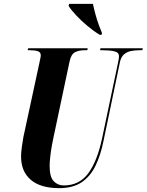

<svg xmlns="http://www.w3.org/2000/svg" viewBox="-20 -964 759 994"><path d="M286 10Q190 10 139.5 -33Q89 -76 89 -154Q89 -173 93 -203Q97 -233 101 -254L183 -634Q186 -651 188.5 -660.5Q191 -670 191 -678Q191 -694 175.5 -699Q160 -704 134 -704H123L126 -714H434L432 -704H417Q390 -704 369 -694Q348 -684 340 -645L257 -253Q254 -240 249 -213Q244 -186 240.5 -156Q237 -126 237 -105Q237 -48 258 -26Q279 -4 310 -4Q391 -4 437.5 -67.5Q484 -131 509 -250L591 -639Q596 -661 596 -673Q596 -693 571.5 -698.5Q547 -704 510 -704H498L500 -714H719L717 -704H702Q680 -704 659 -700Q638 -696 622.5 -683Q607 -670 601 -643L516 -235Q501 -160 474 -105Q447 -50 402 -20Q357 10 286 10ZM496 -784Q466 -802 433 -829.5Q400 -857 373 -886Q346 -915 335 -934L338 -944H461Q466 -920 474 -890.5Q482 -861 491.5 -835Q501 -809 508 -793L506 -784Z"/></svg>

Font: Noto Serif Display ExtraCondensed ExtraBold
Style: Italic
Weight: 800
Width: 2
Italic angle: -12°
Designer: Monotype Design Team
Foundry: Monotype Imaging Inc.
Version: Version 2.009